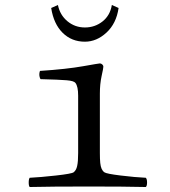

<svg xmlns="http://www.w3.org/2000/svg" viewBox="-20 -747 680 769"><path d="M212 -727Q220 -687 250 -662Q280 -637 320 -637Q360 -637 390.5 -661Q421 -685 428 -727L455 -715Q446 -653 406.5 -616.5Q367 -580 320 -580Q267 -580 231 -615.5Q195 -651 185 -715ZM380 -134Q380 -109 381.5 -94.5Q383 -80 387 -71Q391 -62 398 -57Q406 -51 463.5 -44Q521 -37 564 -35Q569 -30 569 -16Q569 -2 564 2Q478 0 338 0Q183 0 99 2Q95 -2 95 -16Q95 -30 99 -35Q141 -37 204 -44Q267 -51 275 -57Q280 -61 283.5 -67Q287 -73 289 -82Q291 -91 292 -103.5Q293 -116 293 -134V-364Q293 -401 282 -415Q276 -423 247.5 -425.5Q219 -428 142 -430Q134 -446 140 -463Q247 -470 314 -482Q376 -493 380 -493Q385 -493 389.5 -489Q394 -485 394 -480Q394 -474 387 -442.5Q380 -411 380 -372Z"/></svg>

Font: Libertinus Mono
Style: Regular
Weight: 400
Designer: Philipp H. Poll
Foundry: Khaled Hosny
Version: Version 6.7